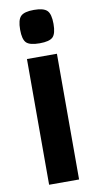

<svg xmlns="http://www.w3.org/2000/svg" viewBox="-95 -898 481 940"><g transform="rotate(-10 145.0 -428.0)"><path d="M219 -625V0H70V-625ZM62 -772Q62 -821 79.5 -838.5Q97 -856 145 -856Q193 -856 210.5 -838.5Q228 -821 228 -772Q228 -724 211 -707Q194 -690 145 -690Q96 -690 79 -707Q62 -724 62 -772Z"/></g></svg>

Font: Changa SemiBold
Style: Regular
Weight: 600
Designer: Eduardo Rodriguez Tunni
Foundry: Eduardo Rodriguez Tunni
Version: Version 2.002; ttfautohint (v1.5) -l 8 -r 50 -G 150 -x 14 -H